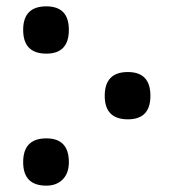

<svg xmlns="http://www.w3.org/2000/svg" viewBox="-20 -572 543 605"><path d="M126 -403Q197 -403 197 -478Q197 -552 126 -552Q53 -552 53 -478Q53 -403 126 -403ZM383 -196Q454 -196 454 -270Q454 -345 383 -345Q310 -345 310 -270Q310 -196 383 -196ZM126 13Q158 13 177.5 -6.5Q197 -26 197 -61Q197 -136 126 -136Q53 -136 53 -61Q53 13 126 13Z"/></svg>

Font: Noto Sans Georgian SemiCondensed Semi
Style: Regular
Weight: 600
Width: 4
Designer: Monotype Design Team
Foundry: Monotype Imaging Inc.
Version: Version 1.901